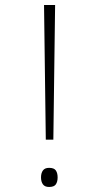

<svg xmlns="http://www.w3.org/2000/svg" viewBox="-20 -734 360 763"><path d="M162 -179 155 -714H199L192 -179ZM143 -29Q143 -46 150.5 -56.5Q158 -67 175 -67Q195 -67 202 -56.5Q209 -46 209 -29Q209 -12 202 -1.5Q195 9 175 9Q158 9 150.5 -1.5Q143 -12 143 -29Z"/></svg>

Font: Noto Sans Gurmukhi SemiCondensed ExtraLight
Style: Regular
Weight: 200
Width: 4
Designer: Jelle Bosma - Monotype Design Team
Foundry: Monotype Imaging Inc.
Version: Version 2.004; ttfautohint (v1.8.4.7-5d5b)